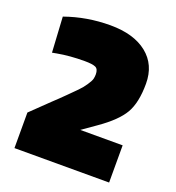

<svg xmlns="http://www.w3.org/2000/svg" viewBox="-124 -773 799 873"><g transform="rotate(20 275.0 -337.0)"><path d="M501 0H43V-172L130 -256Q158 -282 184 -308Q184 -308 226 -350Q243 -367 257 -388Q271 -409 273.5 -419.5Q276 -430 276 -441Q276 -467 261 -474Q246 -481 208 -481Q136 -481 76 -470L55 -466L45 -637Q149 -674 262.5 -674Q376 -674 440.5 -622.5Q505 -571 505 -479.5Q505 -388 475 -336Q445 -284 363 -227L296 -180H501Z"/></g></svg>

Font: Titillium Web
Style: Black
Weight: 900
Version: Version 1.001;PS 35.000;hotconv 1.0.70;makeotf.lib2.5.55311